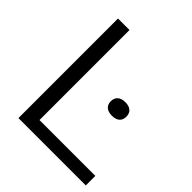

<svg xmlns="http://www.w3.org/2000/svg" viewBox="-201 -875 1009 1009"><g transform="rotate(45 303.5 -370.0)"><path d="M97 0V-740H182.5V-71H597.5V0ZM377.5 -406Q377.5 -430 392.5 -443.2Q407.5 -456.5 435.5 -456.5Q463.5 -456.5 478.2 -443.2Q493 -430 493 -406Q493 -382 478.2 -369Q463.5 -356 435.5 -356Q407.5 -356 392.5 -369Q377.5 -382 377.5 -406Z"/></g></svg>

Font: Encode Sans Expanded
Style: Regular
Weight: 400
Width: 7
Designer: Multiple Designers
Foundry: Impallari Type
Version: Version 2.000